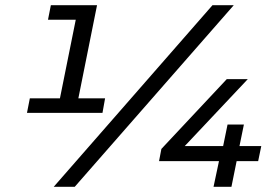

<svg xmlns="http://www.w3.org/2000/svg" viewBox="-20 -720 1074 740"><path d="M385 -341 375 -285H84L95 -341H211L272 -644H165L176 -700H354L282 -341ZM799 -700H881L268 0H187ZM975 -99H892L872 0H803L824 -99H593L602 -146L854 -415H935L692 -157H840L857 -240H920L903 -157H987Z"/></svg>

Font: Idrija
Style: Italic
Weight: 500
Italic angle: -11.3°
Designer: Julieta Ulanovsky
Foundry: Julieta Ulanovsky
Version: Version 7.200